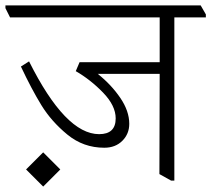

<svg xmlns="http://www.w3.org/2000/svg" viewBox="-49 -654 778 707"><path d="M0 0ZM709 -590H593V11H581L538 -13L539 -382H311Q361 -342 394 -293.5Q427 -245 427 -198Q427 -161 401.5 -135.5Q376 -110 335 -110Q258 -110 199 -158.5Q140 -207 103.5 -266.5Q67 -326 28 -409L58 -428Q192 -160 316 -160Q377 -160 377 -218Q377 -265 330.5 -313Q284 -361 230 -392L244 -425H539V-590H-12L-29 -624V-634H690L709 -601ZM173 -30 110 33 47 -30 110 -93Z"/></svg>

Font: Martel UltraLight
Style: Regular
Weight: 250
Designer: Dan Reynolds
Foundry: Dan Reynolds
Version: Version 1.001; ttfautohint (v1.1) -l 5 -r 5 -G 72 -x 0 -D la